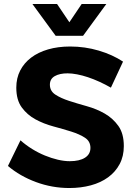

<svg xmlns="http://www.w3.org/2000/svg" viewBox="-20 -941 677 966"><path d="M267 -921 329 -829 391 -921H515L398 -761H260L143 -921ZM333 -707Q407 -707 476.5 -686.5Q546 -666 599 -631L538 -500Q510 -516 480.5 -529.5Q451 -543 422.5 -552.5Q394 -562 367.5 -567Q341 -572 320 -572Q280 -572 255.5 -558Q231 -544 231 -515Q231 -483 258.5 -465Q286 -447 327.5 -433.5Q369 -420 417.5 -406.5Q466 -393 507 -369.5Q548 -346 575.5 -307.5Q603 -269 603 -206Q603 -155 582 -115.5Q561 -76 524 -49Q487 -22 437 -8.5Q387 5 329 5Q242 5 161 -25Q80 -55 20 -106L83 -235Q110 -211 141.5 -191.5Q173 -172 206 -158.5Q239 -145 271 -137.5Q303 -130 331 -130Q380 -130 407.5 -147.5Q435 -165 435 -197Q435 -230 407.5 -248Q380 -266 338.5 -279Q297 -292 248.5 -305Q200 -318 158.5 -340.5Q117 -363 89.5 -400.5Q62 -438 62 -500Q62 -548 81.5 -586Q101 -624 136.5 -651Q172 -678 222 -692.5Q272 -707 333 -707Z"/></svg>

Font: Montserrat Semi Bold
Style: Regular
Weight: 600
Designer: Julieta Ulanovsky
Foundry: Julieta Ulanovsky
Version: Version 3.001 September 28, 2015